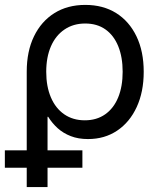

<svg xmlns="http://www.w3.org/2000/svg" viewBox="-43 -551 639 775"><path d="M64.9 204.1V-261.7Q64.9 -343.8 94.2 -404.3Q123.5 -464.8 176.5 -498Q229.5 -531.2 301.3 -531.2Q373 -531.2 425.8 -498.3Q478.5 -465.3 507.8 -404.5Q537.1 -343.8 537.1 -261.2Q537.1 -180.2 508.8 -118.9Q480.5 -57.6 429.9 -23.7Q379.4 10.3 312 10.3Q272.9 10.3 242.7 -1.5Q212.4 -13.2 189.9 -33.4Q167.5 -53.7 151.4 -79.6H148.9V204.1ZM299.3 -65.4Q347.2 -65.4 381.6 -89.6Q416 -113.8 434.1 -158Q452.1 -202.1 452.1 -261.2Q452.1 -320.3 434.3 -364.3Q416.5 -408.2 382.8 -432.1Q349.1 -456.1 300.8 -456.1Q252.9 -456.1 217.3 -431.9Q181.6 -407.7 162.6 -364Q143.6 -320.3 143.6 -261.2Q143.6 -202.1 162.4 -158Q181.2 -113.8 216.3 -89.6Q251.5 -65.4 299.3 -65.4ZM-23.4 126V55.7H289.6V126Z"/></svg>

Font: Inter 28pt
Style: Regular
Weight: 400
Designer: Rasmus Andersson
Foundry: rsms
Version: Version 4.001;git-66647c0bb